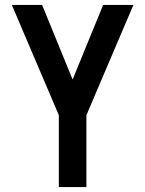

<svg xmlns="http://www.w3.org/2000/svg" viewBox="-20 -550 590 780"><path d="M219 210V-82L28 -530H151L275 -227L399 -530H522L331 -82V210Z"/></svg>

Font: Lode Term
Style: Bold
Weight: 700
Monospace: yes
Designer: Belleve Invis
Foundry: Belleve Invis
Version: Version 29.2.0